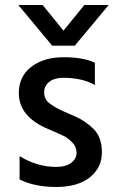

<svg xmlns="http://www.w3.org/2000/svg" viewBox="-20 -740 459 765"><path d="M278 -558H188L53 -720H150L233 -618L316 -720H413ZM58 -25V-118Q128 -75 203 -75Q242 -75 263.5 -91Q285 -107 285 -131Q285 -155 268 -172.5Q251 -190 233.5 -198.5Q216 -207 174 -225Q55 -274 55 -369Q55 -436 105 -474Q155 -512 233.5 -512Q312 -512 358 -490V-401Q309 -430 232 -430Q197 -430 176.5 -414Q156 -398 156 -372Q156 -341 182 -325Q190 -320 194.5 -316.5Q199 -313 209.5 -308Q220 -303 225 -300Q240 -293 279.5 -276Q319 -259 352.5 -226.5Q386 -194 386 -133Q386 -72 338 -33.5Q290 5 204 5Q118 5 58 -25Z"/></svg>

Font: Hind Guntur Medium
Style: Regular
Weight: 500
Designer: Manushi Parikh, Hitesh Malaviya
Foundry: Indian Type Foundry
Version: Version 1.000;PS 1.0;hotconv 1.0.86;makeotf.lib2.5.63406; tt